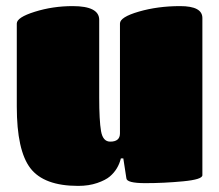

<svg xmlns="http://www.w3.org/2000/svg" viewBox="-20 -600 718 629"><path d="M236 9Q124 9 79.5 -49Q35 -107 35 -251V-523Q35 -543 94 -561.5Q153 -580 218 -580Q305 -580 305 -535V-281Q305 -205 311 -170.5Q317 -136 341 -136Q373 -136 373 -163V-523Q373 -544 435 -562Q497 -580 570 -580Q643 -580 643 -541V-26Q643 -12 580 -6Q517 0 456 0Q395 0 394 -16L384 -81H376Q367 -45 340 -22Q326 -10 298.5 -0.5Q271 9 236 9Z"/></svg>

Font: Titan One
Style: Regular
Weight: 400
Designer: Rodrigo Fuenzalida
Foundry: Rodrigo Fuenzalida
Version: Version 1.001